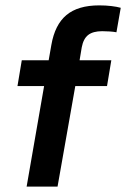

<svg xmlns="http://www.w3.org/2000/svg" viewBox="-20 -694 469 714"><path d="M79 0 144 -374H45L61 -470H161L171 -527Q184 -602 227 -638Q270 -674 349 -674Q373 -674 394 -671.5Q415 -669 429 -665L413 -574Q403 -576 388 -577Q373 -578 360 -578Q326 -578 308 -564Q290 -550 284 -518L276 -470H394L378 -374H260L194 0Z"/></svg>

Font: Gantari SemiBold
Style: Italic
Weight: 600
Italic angle: -10°
Designer: Anugrah Pasau
Foundry: Lafontype
Version: Version 1.000